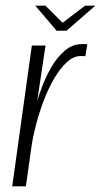

<svg xmlns="http://www.w3.org/2000/svg" viewBox="-20 -655 355 675"><path d="M23 0 92 -495H140L111 -301Q117 -321 129.5 -354Q142 -387 161.5 -420.5Q181 -454 208 -477Q235 -500 268 -500Q272 -500 278 -500Q284 -500 287 -499L280 -457Q278 -458 273.5 -458Q269 -458 264 -458Q238 -458 214.5 -436Q191 -414 170.5 -379Q150 -344 134 -302Q118 -260 107 -218Q96 -176 91 -142L71 0ZM179 -547 104 -635H140L200 -575L279 -635H315L214 -547Z"/></svg>

Font: Alumni Sans Light
Style: Italic
Weight: 300
Italic angle: -8°
Version: Version 1.016